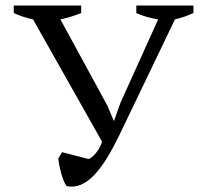

<svg xmlns="http://www.w3.org/2000/svg" viewBox="-20 -683 748 709"><path d="M564 -611.3Q517.6 -619.1 483.4 -634.8V-662.6H694.3V-634.8Q682.1 -629.4 665.3 -623Q648.4 -616.7 626 -611.3L422.9 -188.5Q398.9 -138.7 375.5 -100.3Q352.1 -62 328.1 -36.9Q304.2 -11.7 279.1 -1Q253.9 9.8 226.1 4.4Q219.7 -4.4 214.6 -17.3Q209.5 -30.3 205.6 -44.4Q201.7 -58.6 199 -72.5Q196.3 -86.4 195.3 -97.7L209.5 -121.1L307.1 -95.7Q312 -97.2 318.4 -102.1Q324.7 -106.9 331.8 -115Q338.9 -123 345.5 -134Q352.1 -145 356.9 -159.7L102.1 -611.3Q84 -615.2 65.9 -621.1Q47.9 -627 30.8 -634.8V-662.6H279.8V-634.8Q264.2 -628.4 244.6 -622.3Q225.1 -616.2 203.1 -611.3L376.5 -293L399.9 -237.3H401.4L424.3 -302.2Z"/></svg>

Font: PT Astra Serif
Style: Regular
Weight: 400
Designer: A.Korolkova, I. Chaeva
Foundry: ParaType Ltd
Version: Version 1.002